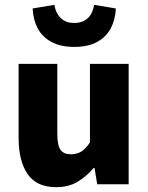

<svg xmlns="http://www.w3.org/2000/svg" viewBox="-20 -762 613 794"><path d="M212 12Q131 12 94 -42.5Q57 -97 57 -190V-498H217V-210Q217 -160 230.5 -142Q244 -124 272 -124Q298 -124 316 -135Q334 -146 352 -173V-498H512V0H382L371 -67H367Q336 -31 299.5 -9.5Q263 12 212 12ZM287 -568Q230 -568 192 -589Q154 -610 135.5 -645.5Q117 -681 115 -727L205 -742Q208 -721 218 -704Q228 -687 245 -677Q262 -667 287 -667Q312 -667 329.5 -677Q347 -687 356.5 -704Q366 -721 369 -742L459 -727Q457 -681 438.5 -645.5Q420 -610 382.5 -589Q345 -568 287 -568Z"/></svg>

Font: Source Sans 3 ExtraBold
Style: Regular
Weight: 800
Designer: Paul D. Hunt
Foundry: Adobe
Version: Version 3.052;hotconv 1.1.0;makeotfexe 2.6.0